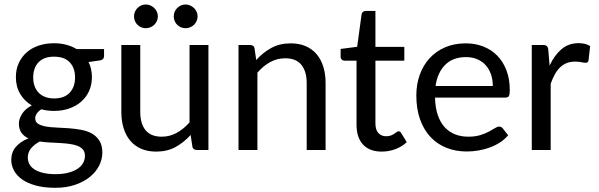

<svg xmlns="http://www.w3.org/2000/svg" viewBox="-20 -682 2723 873"><path d="M225.6 -485.4Q255.4 -485.4 281.2 -478.5Q307.1 -471.7 328.1 -459H453.1V-427.2Q453.1 -410.2 433.6 -407.2L382.8 -399.9Q397.9 -368.7 397.9 -331.5Q397.9 -296.4 385 -268.1Q372.1 -239.7 349.1 -219.7Q326.2 -199.7 294.7 -188.7Q263.2 -177.7 225.6 -177.7Q194.3 -177.7 168 -185.1Q153.8 -175.8 147 -165.3Q140.1 -154.8 140.1 -144.5Q140.1 -127.4 153.3 -119.1Q166.5 -110.8 188 -106.9Q209.5 -103 236.8 -102.1Q264.2 -101.1 292.7 -98.9Q321.3 -96.7 348.6 -91.8Q376 -86.9 397.5 -75Q418.9 -63 432.1 -42.2Q445.3 -21.5 445.3 11.7Q445.3 42.5 430.7 71.3Q416 100.1 388.4 122.6Q360.8 145 321 158.4Q281.2 171.9 231 171.9Q180.7 171.9 143.1 161.6Q105.5 151.4 80.6 133.8Q55.7 116.2 43.5 93.3Q31.2 70.3 31.2 45.4Q31.2 10.3 52 -14.2Q72.8 -38.6 109.4 -52.7Q89.4 -62 77.6 -78.1Q65.9 -94.2 65.9 -121.1Q65.9 -141.6 80.6 -164.6Q95.2 -187.5 124.5 -202.6Q90.8 -222.7 71.5 -255.4Q52.2 -288.1 52.2 -331.5Q52.2 -366.7 65.2 -395Q78.1 -423.3 101.1 -443.6Q124 -463.9 155.8 -474.6Q187.5 -485.4 225.6 -485.4ZM366.2 25.9Q366.2 8.8 357.2 -2Q348.1 -12.7 332.5 -18.8Q316.9 -24.9 296.4 -27.6Q275.9 -30.3 252.9 -31.7Q230 -33.2 206.3 -34.2Q182.6 -35.2 160.6 -38.6Q136.7 -25.9 121.6 -8.1Q106.4 9.8 106.4 34.7Q106.4 50.8 113.8 64.5Q121.1 78.1 136.5 88.1Q151.9 98.1 175.8 104Q199.7 109.9 232.4 109.9Q264.6 109.9 289.6 103.5Q314.5 97.2 331.5 86.2Q348.6 75.2 357.4 59.8Q366.2 44.4 366.2 25.9ZM225.6 -234.4Q272.9 -234.4 297.1 -260.7Q321.3 -287.1 321.3 -329.6Q321.3 -373 297.1 -398.7Q272.9 -424.3 225.6 -424.3Q179.2 -424.3 155 -398.7Q130.9 -373 130.9 -329.6Q130.9 -308.6 137 -291.3Q143.1 -273.9 155 -261.2Q167 -248.5 184.8 -241.5Q202.6 -234.4 225.6 -234.4Z M531.7 0ZM617.7 -477.5V-173.3Q617.7 -119.6 641.8 -90.1Q666 -60.5 715.3 -60.5Q752 -60.5 783.4 -77.9Q814.9 -95.2 841.8 -125.5V-477.5H927.7V0H876Q867.2 0 861.3 -4.2Q855.5 -8.3 854.5 -17.6L846.7 -68.4Q815.9 -34.2 778.1 -13.4Q740.2 7.3 690.4 7.3Q651.4 7.3 621.8 -5.6Q592.3 -18.6 572.3 -42.2Q552.2 -65.9 542 -99.4Q531.7 -132.8 531.7 -173.3V-477.5ZM697.8 -607.4Q697.8 -596.2 693.4 -586.4Q689 -576.7 681.4 -569.3Q673.8 -562 663.8 -557.9Q653.8 -553.7 643.1 -553.7Q631.8 -553.7 622.1 -557.9Q612.3 -562 605 -569.3Q597.7 -576.7 593.5 -586.4Q589.4 -596.2 589.4 -607.4Q589.4 -618.7 593.5 -628.4Q597.7 -638.2 605 -645.5Q612.3 -652.8 622.1 -657.2Q631.8 -661.6 643.1 -661.6Q653.8 -661.6 663.8 -657.2Q673.8 -652.8 681.4 -645.5Q689 -638.2 693.4 -628.4Q697.8 -618.7 697.8 -607.4ZM878.4 -607.4Q878.4 -596.2 874 -586.4Q869.6 -576.7 862.1 -569.3Q854.5 -562 844.5 -557.9Q834.5 -553.7 823.7 -553.7Q812.5 -553.7 802.7 -557.9Q793 -562 785.6 -569.3Q778.3 -576.7 774.2 -586.4Q770 -596.2 770 -607.4Q770 -618.7 774.2 -628.4Q778.3 -638.2 785.6 -645.5Q793 -652.8 802.7 -657.2Q812.5 -661.6 823.7 -661.6Q834.5 -661.6 844.5 -657.2Q854.5 -652.8 862.1 -645.5Q869.6 -638.2 874 -628.4Q878.4 -618.7 878.4 -607.4Z M1064.5 0V-477.5H1115.7Q1125 -477.5 1130.9 -473.4Q1136.7 -469.2 1137.7 -460L1145 -409.2Q1175.8 -443.4 1213.9 -464.1Q1252 -484.9 1301.8 -484.9Q1340.8 -484.9 1370.4 -471.9Q1399.9 -459 1419.9 -435.3Q1439.9 -411.6 1450.2 -378.2Q1460.4 -344.7 1460.4 -304.2V0H1374.5V-304.2Q1374.5 -357.4 1350.3 -387.2Q1326.2 -417 1276.9 -417Q1240.2 -417 1208.5 -399.7Q1176.8 -382.3 1150.4 -351.6V0Z M1715.8 7.3Q1660.6 7.3 1630.9 -24.4Q1601.1 -56.2 1601.1 -115.2V-406.2H1546.4Q1539.1 -406.2 1533.9 -411.1Q1528.8 -416 1528.8 -425.3V-459.5L1604 -469.2L1624 -616.2Q1625 -623.5 1630.1 -627.9Q1635.3 -632.3 1643.1 -632.3H1687V-468.8H1818.4V-406.2H1687V-121.1Q1687 -91.8 1700.4 -77.1Q1713.9 -62.5 1735.4 -62.5Q1748 -62.5 1757.1 -65.9Q1766.1 -69.3 1772.5 -73.7Q1778.8 -78.1 1783.4 -81.5Q1788.1 -85 1792 -85Q1796.4 -85 1799.1 -83Q1801.8 -81.1 1804.2 -76.7L1829.6 -35.6Q1807.6 -15.1 1777.8 -3.9Q1748 7.3 1715.8 7.3Z M2097.7 -484.9Q2140.6 -484.9 2177.2 -470.7Q2213.9 -456.5 2240.7 -429.2Q2267.6 -401.9 2282.7 -362.3Q2297.9 -322.8 2297.9 -271.5Q2297.9 -251.5 2293.5 -244.9Q2289.1 -238.3 2277.3 -238.3H1958Q1959 -193.4 1970.2 -159.9Q1981.4 -126.5 2001.2 -104.5Q2021 -82.5 2048.3 -71.5Q2075.7 -60.5 2109.4 -60.5Q2140.6 -60.5 2163.6 -67.6Q2186.5 -74.7 2202.9 -83.5Q2219.2 -92.3 2230.5 -99.4Q2241.7 -106.4 2250 -106.4Q2255.4 -106.4 2259.3 -104.2Q2263.2 -102.1 2266.1 -98.1L2290.5 -66.9Q2274.4 -47.9 2252.7 -33.9Q2231 -20 2206.1 -11Q2181.2 -2 2154.5 2.4Q2127.9 6.8 2102.1 6.8Q2052.2 6.8 2010.3 -9.8Q1968.3 -26.4 1937.7 -58.8Q1907.2 -91.3 1890.1 -138.9Q1873 -186.5 1873 -248.5Q1873 -298.3 1888.4 -341.6Q1903.8 -384.8 1932.9 -416.7Q1961.9 -448.7 2003.7 -466.8Q2045.4 -484.9 2097.7 -484.9ZM2099.1 -422.4Q2039.1 -422.4 2004.2 -387.2Q1969.2 -352.1 1960.4 -291H2220.7Q2220.7 -319.8 2212.4 -344Q2204.1 -368.2 2188.5 -385.5Q2172.9 -402.8 2150.1 -412.6Q2127.4 -422.4 2099.1 -422.4Z M2397.9 0V-477.5H2447.3Q2460.9 -477.5 2466.6 -472.2Q2472.2 -466.8 2473.1 -454.1L2479 -383.8Q2501 -431.2 2533.2 -458.5Q2565.4 -485.8 2610.8 -485.8Q2626 -485.8 2639.2 -482.7Q2652.3 -479.5 2663.1 -472.2L2656.2 -408.7Q2654.8 -396.5 2642.6 -396.5Q2635.7 -396.5 2623.3 -399.2Q2610.8 -401.9 2595.7 -401.9Q2573.7 -401.9 2556.9 -395.3Q2540 -388.7 2526.6 -375.7Q2513.2 -362.8 2502.9 -344.2Q2492.7 -325.7 2483.9 -301.8V0Z"/></svg>

Font: Carlito
Style: Regular
Weight: 400
Designer: Lukasz Dziedzic
Foundry: tyPoland Lukasz Dziedzic
Version: Version 1.104